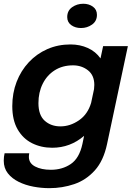

<svg xmlns="http://www.w3.org/2000/svg" viewBox="-26 -777 704 1024"><path d="M252.5 11Q193.5 11 145 -13.2Q96.5 -37.5 68 -87Q39.5 -136.5 39.5 -211Q39.5 -280.5 62.5 -340.2Q85.5 -400 127.5 -445Q169.5 -490 226.2 -515Q283 -540 350 -540Q400.5 -540 442.5 -521Q484.5 -502 510 -465.5L524 -531H656L545 -9Q526 80.5 479.5 132Q433 183.5 369.8 205Q306.5 226.5 237 226.5Q195 226.5 152.2 218.5Q109.5 210.5 73.5 192.8Q37.5 175 15.8 147.2Q-6 119.5 -6 80Q-6 69 -4.8 59.5Q-3.5 50 -1.5 40.5H130Q129 46 128.5 50.5Q128 55 128 59.5Q128 93.5 161.2 111Q194.5 128.5 245.5 128.5Q306 128.5 351.5 97.8Q397 67 413.5 -9L422.5 -52.5Q348.5 11 252.5 11ZM179 -227Q179 -163 212.5 -133Q246 -103 296.5 -103Q348 -103 395 -135.2Q442 -167.5 460 -228.5L475.5 -301.5Q477 -314.5 477 -324Q477 -375.5 443.2 -402Q409.5 -428.5 363.5 -428.5Q307.5 -428.5 266 -402.2Q224.5 -376 201.8 -330.2Q179 -284.5 179 -227ZM406 -627.5Q375.5 -627.5 354 -643Q332.5 -658.5 332.5 -686Q332.5 -720 358.5 -738.5Q384.5 -757 418 -757Q448 -757 469.5 -741.5Q491 -726 491 -698Q491 -664.5 465 -646Q439 -627.5 406 -627.5Z"/></svg>

Font: Epilogue SemiBold
Style: Italic
Weight: 600
Italic angle: -12°
Designer: Tyler Finck
Foundry: Etcetera Type Co
Version: Version 2.111; ttfautohint (v1.8.3)